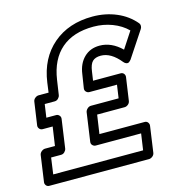

<svg xmlns="http://www.w3.org/2000/svg" viewBox="-111 -832 894 955"><g transform="rotate(-15 336.0 -354.0)"><path d="M4.9 0 23.9 -133.8Q25.4 -144.5 34.7 -151.9Q43.9 -159.2 53.2 -159.2H104L118.2 -255.9H66.9Q56.2 -255.9 49.8 -263.9Q43.5 -272 44.9 -280.8L62 -398.9Q63.5 -409.7 72.5 -416.7Q81.5 -423.8 90.8 -423.8H142.1L148.9 -474.1Q166 -595.2 246.6 -664.1Q327.1 -732.9 450.2 -732.9Q516.1 -732.9 572.8 -709Q629.4 -685.1 667 -640.1Q671.9 -633.8 671.6 -625.7Q671.4 -617.7 667 -610.8L581.1 -481Q580.1 -479.5 578.9 -477.5Q577.6 -475.6 573.2 -471.2Q568.8 -466.8 564.5 -464.8Q560.1 -462.9 553.2 -465.1Q546.4 -467.3 540 -475.1Q492.2 -534.2 439.9 -534.2Q411.6 -534.2 397.2 -520Q382.8 -505.9 377.9 -470.2L371.1 -423.8H513.2Q523.9 -423.8 529.8 -416Q535.6 -408.2 534.2 -398.9L517.1 -280.8Q515.6 -270 506.8 -262.9Q498 -255.9 488.8 -255.9H347.2L333 -159.2H565.9Q576.7 -159.2 582.5 -151.1Q588.4 -143.1 586.9 -133.8L567.9 0Q566.4 10.7 557.4 17.8Q548.3 24.9 539.1 24.9H25.9Q15.1 24.9 9.3 17.1Q3.4 9.3 4.9 0ZM59.1 -24.9H522L534.2 -108.9H300.8Q291.5 -108.9 284.4 -116Q277.3 -123 278.8 -133.8L299.8 -280.8Q301.3 -290 309.8 -298.1Q318.4 -306.2 329.1 -306.2H471.2L481 -374H338.9Q329.6 -374 322.5 -381.1Q315.4 -388.2 316.9 -398.9L328.1 -470.2Q335.4 -522.5 366.9 -553.2Q398.4 -584 446.8 -584Q507.8 -584 560.1 -533.2L615.2 -617.2Q584 -648.4 538.3 -665.8Q492.7 -683.1 441.9 -683.1Q337.9 -683.1 276.1 -629.9Q214.4 -576.7 199.2 -474.1L188 -398.9Q186.5 -389.6 178.7 -381.8Q170.9 -374 160.2 -374H108.9L99.1 -306.2H149.9Q158.7 -306.2 165.5 -298.8Q172.4 -291.5 170.9 -280.8L149.9 -133.8Q148.4 -124.5 140.6 -116.7Q132.8 -108.9 122.1 -108.9H70.8Z"/></g></svg>

Font: Trueno Bold Outline
Style: Italic
Weight: 700
Width: 6
Designer: Julieta Ulanovsky
Foundry: Julieta Ulanovsky
Version: Version 3.001b | FøM Fix